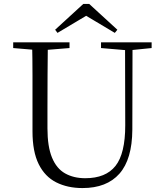

<svg xmlns="http://www.w3.org/2000/svg" viewBox="-20 -940 832 975"><path d="M433 -920 576 -789 563 -773 392 -875H443L272 -773L260 -789L403 -920ZM399 15Q323 15 265.5 -14Q208 -43 176.5 -106.5Q145 -170 145 -273V-389Q145 -474 145 -558Q145 -642 143 -725H223Q222 -643 221.5 -559Q221 -475 221 -389V-288Q221 -196 244 -140Q267 -84 310.5 -59.5Q354 -35 413 -35Q517 -35 566.5 -97.5Q616 -160 616 -304L615 -725H653L652 -281Q651 -131 586.5 -58Q522 15 399 15ZM47 -696V-725H333V-696L197 -685H177ZM493 -696V-725H750V-696L641 -685H622Z"/></svg>

Font: Noto Serif JP ExtraLight Light
Style: Regular
Weight: 300
Version: Version 2.003-H1;hotconv 1.1.1;makeotfexe 2.6.0